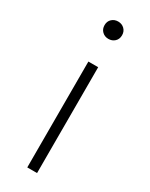

<svg xmlns="http://www.w3.org/2000/svg" viewBox="-181 -714 590 754"><g transform="rotate(30 114.5 -337.5)"><path d="M143.3 -606.9Q131.8 -596.2 115 -596.2Q98.1 -596.2 86.7 -607.2Q75.2 -618.2 75.2 -635.7Q75.2 -653.3 86.7 -664.1Q98.1 -674.8 115 -674.8Q131.8 -674.8 143.3 -663.8Q154.8 -652.8 154.8 -635.3Q154.8 -617.7 143.3 -606.9ZM91.8 0V-480H136.2V0Z"/></g></svg>

Font: SourceSansPro-Light
Style: Regular
Weight: 300
Designer: Paul D. Hunt
Foundry: Adobe Systems Incorporated
Version: Version 2.020;PS 2.0;hotconv 1.0.86;makeotf.lib2.5.63406